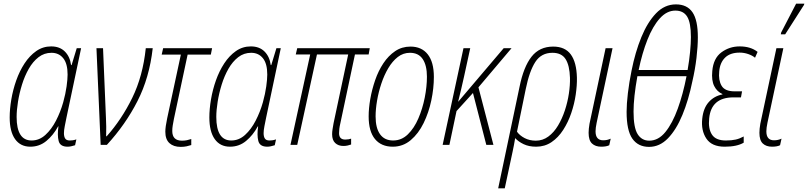

<svg xmlns="http://www.w3.org/2000/svg" viewBox="-20 -793 4423 1051"><path d="M146 10Q92 10 62.5 -31.5Q33 -73 33 -150Q33 -196 42 -249Q51 -302 69 -353Q87 -404 114.5 -446Q142 -488 178.5 -513.5Q215 -539 260 -539Q307 -539 335 -511Q363 -483 369 -437H372L400 -529H424L344 -150Q339 -125 334.5 -102.5Q330 -80 330 -64Q330 -45 337 -34.5Q344 -24 362 -24Q368 -24 377 -25Q386 -26 398 -30L391 2Q367 10 350 10Q309 10 301 -21.5Q293 -53 300 -101H298Q272 -53 234 -21.5Q196 10 146 10ZM153 -24Q195 -24 228.5 -54.5Q262 -85 286.5 -132.5Q311 -180 326 -233Q339 -280 344.5 -320Q350 -360 350 -385Q350 -445 326 -474.5Q302 -504 262 -504Q222 -504 191 -480Q160 -456 137.5 -416.5Q115 -377 100.5 -330Q86 -283 78.5 -236.5Q71 -190 71 -153Q71 -24 153 -24Z M531 0 508 -529H544L560 -147Q561 -129 561.5 -99Q562 -69 561 -47H564Q646 -139 704 -257.5Q762 -376 778 -529H816Q798 -368 732.5 -239.5Q667 -111 565 0Z M969 11Q930 11 907.5 -9.5Q885 -30 885 -72Q885 -98 895 -145L970 -494H865L873 -529H1141L1134 -494H1007L932 -142Q928 -121 925.5 -106Q923 -91 923 -76Q923 -23 976 -23Q991 -23 1003 -25.5Q1015 -28 1027 -32V1Q1015 5 1001 8Q987 11 969 11Z M1239 10Q1185 10 1155.5 -31.5Q1126 -73 1126 -150Q1126 -196 1135 -249Q1144 -302 1162 -353Q1180 -404 1207.5 -446Q1235 -488 1271.5 -513.5Q1308 -539 1353 -539Q1400 -539 1428 -511Q1456 -483 1462 -437H1465L1493 -529H1517L1437 -150Q1432 -125 1427.5 -102.5Q1423 -80 1423 -64Q1423 -45 1430 -34.5Q1437 -24 1455 -24Q1461 -24 1470 -25Q1479 -26 1491 -30L1484 2Q1460 10 1443 10Q1402 10 1394 -21.5Q1386 -53 1393 -101H1391Q1365 -53 1327 -21.5Q1289 10 1239 10ZM1246 -24Q1288 -24 1321.5 -54.5Q1355 -85 1379.5 -132.5Q1404 -180 1419 -233Q1432 -280 1437.5 -320Q1443 -360 1443 -385Q1443 -445 1419 -474.5Q1395 -504 1355 -504Q1315 -504 1284 -480Q1253 -456 1230.5 -416.5Q1208 -377 1193.5 -330Q1179 -283 1171.5 -236.5Q1164 -190 1164 -153Q1164 -24 1246 -24Z M1860 6Q1832 6 1815 -10Q1798 -26 1798 -58Q1798 -71 1800.5 -86.5Q1803 -102 1806 -119L1886 -495H1715L1607 0H1570L1678 -495H1599L1607 -529H2004L1998 -495H1923L1843 -118Q1839 -101 1837.5 -88Q1836 -75 1836 -64Q1836 -29 1870 -29Q1879 -29 1888 -30.5Q1897 -32 1902 -34V-2Q1894 1 1883 3.5Q1872 6 1860 6Z M2130 10Q2067 10 2032.5 -32Q1998 -74 1998 -156Q1998 -200 2007 -251.5Q2016 -303 2033.5 -354Q2051 -405 2078.5 -446.5Q2106 -488 2143 -513Q2180 -538 2227 -538Q2288 -538 2321.5 -495.5Q2355 -453 2355 -372Q2355 -310 2341 -243.5Q2327 -177 2299 -119.5Q2271 -62 2228.5 -26Q2186 10 2130 10ZM2132 -24Q2178 -24 2212.5 -57.5Q2247 -91 2270 -144.5Q2293 -198 2305 -258.5Q2317 -319 2317 -373Q2317 -435 2294 -469.5Q2271 -504 2224 -504Q2187 -504 2157.5 -481Q2128 -458 2105.5 -420Q2083 -382 2067.5 -335.5Q2052 -289 2044 -242Q2036 -195 2036 -156Q2036 -92 2060.5 -58Q2085 -24 2132 -24Z M2403 0 2517 -529H2554L2520 -373Q2512 -339 2504 -303Q2496 -267 2488 -237H2489L2737 -529H2780L2599 -315L2681 0H2642L2569 -284L2479 -185L2440 0Z M2824 -318Q2846 -427 2889.5 -482.5Q2933 -538 3008 -538Q3073 -538 3104.5 -495Q3136 -452 3138 -368Q3139 -326 3131.5 -275Q3124 -224 3107 -174Q3090 -124 3063 -82Q3036 -40 2999 -15Q2962 10 2915 10Q2875 10 2846 -4Q2817 -18 2800 -37Q2797 -18 2793.5 0Q2790 18 2786 37L2743 238H2707ZM2913 -23Q2951 -23 2981.5 -45.5Q3012 -68 3034.5 -105.5Q3057 -143 3072 -188.5Q3087 -234 3094 -280.5Q3101 -327 3100 -367Q3098 -435 3076 -469.5Q3054 -504 3004 -504Q2943 -504 2910.5 -454Q2878 -404 2858 -306L2810 -72Q2825 -51 2852 -37Q2879 -23 2913 -23Z M3271 10Q3239 10 3220.5 -7.5Q3202 -25 3202 -66Q3202 -87 3207 -116L3295 -529H3333L3246 -121Q3243 -107 3241.5 -95Q3240 -83 3240 -74Q3240 -25 3282 -25Q3304 -25 3323 -34L3315 2Q3307 6 3296 8Q3285 10 3271 10Z M3410 -181Q3410 -224 3417 -283Q3424 -342 3437 -406Q3457 -507 3490.5 -589Q3524 -671 3571 -720Q3618 -769 3680 -769Q3741 -769 3770.5 -726Q3800 -683 3800 -589Q3800 -540 3792.5 -476Q3785 -412 3770 -348Q3749 -245 3715.5 -164Q3682 -83 3636.5 -36Q3591 11 3533 11Q3473 11 3441.5 -34Q3410 -79 3410 -181ZM3476 -410H3744Q3753 -462 3757.5 -509Q3762 -556 3762 -590Q3762 -669 3741.5 -702Q3721 -735 3677 -735Q3630 -735 3591.5 -692Q3553 -649 3524 -575.5Q3495 -502 3476 -410ZM3448 -182Q3448 -94 3470.5 -58.5Q3493 -23 3534 -23Q3584 -23 3622.5 -70.5Q3661 -118 3690 -198Q3719 -278 3738 -376H3469Q3448 -259 3448 -182Z M3947 10Q3876 10 3846.5 -34.5Q3817 -79 3824 -143Q3830 -201 3859.5 -234Q3889 -267 3934 -276L3935 -278Q3905 -291 3889.5 -322Q3874 -353 3879 -404Q3885 -474 3929 -506.5Q3973 -539 4029 -539Q4089 -539 4127 -509L4113 -477Q4099 -489 4076 -497Q4053 -505 4029 -505Q3977 -505 3949 -477.5Q3921 -450 3917 -402Q3912 -354 3930 -323.5Q3948 -293 4001 -293H4042L4036 -260H3995Q3873 -260 3862 -145Q3856 -89 3877 -56.5Q3898 -24 3953 -24Q3985 -24 4007 -29Q4029 -34 4051 -46V-12Q4014 10 3947 10Z M4206 10Q4174 10 4155.5 -7.5Q4137 -25 4137 -66Q4137 -87 4142 -116L4230 -529H4268L4181 -121Q4178 -107 4176.5 -95Q4175 -83 4175 -74Q4175 -25 4217 -25Q4239 -25 4258 -34L4250 2Q4242 6 4231 8Q4220 10 4206 10ZM4254 -605 4256 -615 4338 -773H4383L4381 -766L4278 -605Z"/></svg>

Font: Noto Sans Condensed ExtraLight
Style: Italic
Weight: 200
Width: 3
Italic angle: -12°
Designer: Monotype Design Team
Foundry: Monotype Imaging Inc.
Version: Version 2.013; ttfautohint (v1.8.4.7-5d5b)